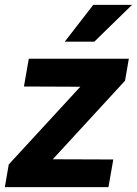

<svg xmlns="http://www.w3.org/2000/svg" viewBox="-36 -770 563 790"><path d="M181.2 -114.7 430.2 -113.8 410.2 0H-16.1L0 -93.3L294.4 -413.1L62.5 -414.1L82.5 -528.3H494.1L478.5 -438ZM347.7 -750H507.3L352.1 -598.6H230.5Z"/></svg>

Font: RobotoInd
Style: Bold Italic
Weight: 700
Italic angle: -12°
Designer: Google
Version: Version 2.001150; 2014